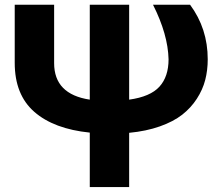

<svg xmlns="http://www.w3.org/2000/svg" viewBox="-20 -548 927 802"><path d="M355 233.4V5.9Q205.1 -9.3 123.3 -80.8Q41.5 -152.3 41.5 -285.6V-528.3H206.1V-284.2Q206.1 -154.3 355 -131.8V-528.3H519.5V-131.8Q607.9 -144 646 -186Q684.1 -228 684.1 -300.3Q681.6 -404.3 619.1 -528.3H773.9Q847.7 -428.7 847.7 -300.3Q847.7 -254.4 837.2 -213.9Q826.7 -173.3 802.2 -135.5Q777.8 -97.7 741 -68.8Q704.1 -40 647.5 -20Q590.8 0 519.5 6.8V233.4Z"/></svg>

Font: Bert Sans Black
Style: Regular
Weight: 900
Designer: Christian Robertson, Adam Twardoch, & Cristiano Sobral
Foundry: Google
Version: Version 12.135;January 10, 2020;FontCreator 12.0.0.2547 64-b